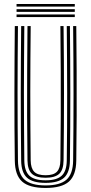

<svg xmlns="http://www.w3.org/2000/svg" viewBox="-20 -930 454 957"><path d="M207.2 6.8Q126 6.8 90.4 -24.9Q54.8 -56.5 53.8 -129.2Q52.8 -211.2 52.2 -294.6Q51.8 -378 51.9 -462Q52 -546 52.5 -630.6Q53 -715.2 53.8 -800H69.5Q68.8 -720 68.1 -637.1Q67.5 -554.2 67.5 -469.8Q67.5 -385.2 68 -299.9Q68.5 -214.5 69.5 -129.5Q70.5 -62.5 102.9 -34.1Q135.2 -5.8 207.2 -5.8Q278.8 -5.8 311.1 -34.1Q343.5 -62.5 344.5 -129.5Q345.5 -212.2 346 -295.8Q346.5 -379.2 346.5 -463.1Q346.5 -547 345.9 -631.4Q345.2 -715.8 344.5 -800H360.2Q361.5 -687.5 362 -576.2Q362.5 -465 362.1 -353.5Q361.8 -242 360.2 -129.2Q359.2 -56.5 323.6 -24.9Q288 6.8 207.2 6.8ZM207.2 -18.5Q142.8 -18.5 114.5 -44.4Q86.2 -70.2 85.5 -129.8Q84.5 -213.2 84 -296.8Q83.5 -380.2 83.5 -464Q83.5 -547.8 84.1 -631.6Q84.8 -715.5 85.5 -800H101.2Q100.5 -719.2 99.9 -636.1Q99.2 -553 99.2 -468.6Q99.2 -384.2 99.8 -299.4Q100.2 -214.5 101.2 -129.8Q102 -76.5 126.8 -53.9Q151.5 -31.2 207.2 -31.2Q262.5 -31.2 287.2 -53.9Q312 -76.5 312.8 -129.8Q314 -212.5 314.4 -296Q314.8 -379.5 314.8 -463.4Q314.8 -547.2 314.1 -631.4Q313.5 -715.5 312.8 -800H328.5Q329.2 -715.5 329.9 -632Q330.5 -548.5 330.5 -465Q330.5 -381.5 330.1 -297.9Q329.8 -214.2 328.5 -129.8Q327.8 -70.2 299.5 -44.4Q271.2 -18.5 207.2 -18.5ZM207.2 -44Q160 -44 138.9 -63.9Q117.8 -83.8 117 -130Q115.5 -241.8 115.1 -353Q114.8 -464.2 115.4 -575.9Q116 -687.5 117 -800H133Q132.2 -719.8 131.6 -636.6Q131 -553.5 131 -469Q131 -384.5 131.5 -299.5Q132 -214.5 133 -130.2Q133.5 -91.8 150.4 -74.1Q167.2 -56.5 207.2 -56.5Q247 -56.5 263.8 -74.1Q280.5 -91.8 281 -130.2Q282.5 -241.8 282.9 -352.9Q283.2 -464 282.8 -575.8Q282.2 -687.5 281 -800H296.8Q297.8 -715.5 298.4 -631.9Q299 -548.2 299 -464.9Q299 -381.5 298.5 -298Q298 -214.5 296.8 -130Q296.2 -83.2 275.1 -63.6Q254 -44 207.2 -44ZM62.5 -897.2V-910.2H352.8V-897.2ZM62.5 -845V-858H352.8V-845ZM62.5 -871V-884.2H352.8V-871Z"/></svg>

Font: Big Shoulders Inline Text Thin
Style: Regular
Weight: 400
Version: Version 2.002